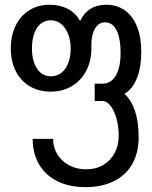

<svg xmlns="http://www.w3.org/2000/svg" viewBox="-20 -577 640 808"><path d="M117.5 7.5H203.5Q203.5 42.5 221 71.8Q238.5 101 270.2 118.2Q302 135.5 343.5 135.5Q384 135.5 415 117Q446 98.5 462.8 66.5Q479.5 34.5 479.5 -4.5Q479.5 -45 470 -78.8Q460.5 -112.5 444.8 -132.2Q429 -152 411 -152H378.5V-225H411.5Q447.5 -225 467.5 -259.2Q487.5 -293.5 487.5 -354.5Q487.5 -415.5 470.8 -449.2Q454 -483 421.5 -483Q395 -483 379.8 -456.5Q364.5 -430 364.5 -388.5V-373Q364.5 -320.5 342.8 -279Q321 -237.5 282.2 -214.5Q243.5 -191.5 193.5 -191.5Q143 -191.5 105 -214Q67 -236.5 46.2 -277.8Q25.5 -319 25.5 -373Q25.5 -427.5 46 -469.2Q66.5 -511 103.5 -534Q140.5 -557 188.5 -557Q232 -557 265.2 -539.8Q298.5 -522.5 317 -488.5Q349.5 -557 427.5 -557Q473 -557 506 -533Q539 -509 556.8 -464.5Q574.5 -420 574.5 -359Q574.5 -293 556 -247.5Q537.5 -202 504 -182Q532.5 -156.5 548 -110.2Q563.5 -64 563.5 1Q563.5 65.5 536.8 112.8Q510 160 459.5 185.2Q409 210.5 340.5 210.5Q271.5 210.5 221.2 185.5Q171 160.5 144.2 114.5Q117.5 68.5 117.5 7.5ZM277.5 -373Q277.5 -406 267 -433.2Q256.5 -460.5 237.5 -476Q218.5 -491.5 194 -491.5Q156.5 -491.5 135.5 -459Q114.5 -426.5 114.5 -373Q114.5 -321.5 135.5 -288.8Q156.5 -256 193.5 -256Q233 -256 255.2 -288.8Q277.5 -321.5 277.5 -373Z"/></svg>

Font: JuliaMono
Style: Regular
Weight: 400
Monospace: yes
Designer: cormullion
Foundry: corm
Version: Version 0.055; ttfautohint (v1.8.4)